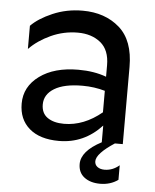

<svg xmlns="http://www.w3.org/2000/svg" viewBox="-52 -584 645 801"><g transform="rotate(5 271.0 -183.5)"><path d="M225 -63Q308 -63 383 -125V-215Q338 -228 289 -228Q212 -228 171 -203Q130 -178 130 -136Q130 -99 156 -81Q182 -63 225 -63ZM389 0V-70Q315 10 210 10Q130 10 86 -28Q42 -66 42 -132Q42 -203 103.5 -248Q165 -293 266 -293Q332 -293 383 -274V-322Q383 -386 345.5 -416.5Q308 -447 250 -447Q191 -447 137.5 -422.5Q84 -398 48 -361V-458Q79 -490 137 -515Q195 -540 262 -540Q356 -540 416.5 -487Q477 -434 477 -323V0H444Q369 49 369 81Q369 96 380.5 104.5Q392 113 410 113Q444 113 472 89V150Q440 173 397 173Q356 173 330.5 153.5Q305 134 305 98Q305 44 389 0Z"/></g></svg>

Font: Roundo Medium
Style: Regular
Weight: 500
Designer: Namrata Goyal (Gurmukhi), Shiva Nallaperumal (Latin)
Foundry: Indian Type Foundry
Version: Version 1.000;PS 1.0;hotconv 1.0.88;makeotf.lib2.5.647800